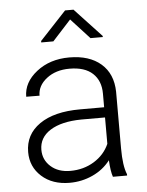

<svg xmlns="http://www.w3.org/2000/svg" viewBox="-54 -789 643 842"><g transform="rotate(-5 268.0 -367.5)"><path d="M409.7 0Q400.9 -24.9 398.4 -73.7Q367.7 -33.7 320.1 -12Q272.5 9.8 219.2 9.8Q143.1 9.8 95.9 -32.7Q48.8 -75.2 48.8 -140.1Q48.8 -217.3 113 -262.2Q177.2 -307.1 292 -307.1H397.9V-367.2Q397.9 -423.8 363 -456.3Q328.1 -488.8 261.2 -488.8Q200.2 -488.8 160.2 -457.5Q120.1 -426.3 120.1 -382.3L61.5 -382.8Q61.5 -445.8 120.1 -491.9Q178.7 -538.1 264.2 -538.1Q352.5 -538.1 403.6 -493.9Q454.6 -449.7 456.1 -370.6V-120.6Q456.1 -43.9 472.2 -5.9V0ZM226.1 -42Q284.7 -42 330.8 -70.3Q377 -98.6 397.9 -146V-262.2H293.5Q206.1 -261.2 156.7 -230.2Q107.4 -199.2 107.4 -145Q107.4 -100.6 140.4 -71.3Q173.3 -42 226.1 -42ZM418.9 -619.1V-614.3H364.7L282.7 -703.6L201.2 -614.3H147.9V-620.6L264.2 -745.1H301.3Z"/></g></svg>

Font: RobotoDraft Light
Style: Regular
Weight: 300
Version: Version 2.001151; 2014